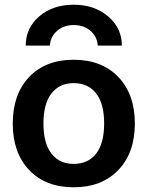

<svg xmlns="http://www.w3.org/2000/svg" viewBox="-20 -783 625 813"><path d="M496 -590H394Q391 -629 362.5 -653Q334 -677 292 -677Q251 -677 222.5 -653Q194 -629 191 -590H89Q89 -665 146.5 -714Q204 -763 292 -763Q380 -763 438 -713.5Q496 -664 496 -590ZM292 -89Q353 -89 387 -132.5Q421 -176 421 -260Q421 -344 387 -387.5Q353 -431 292 -431Q232 -431 198 -387.5Q164 -344 164 -260Q164 -176 198 -132.5Q232 -89 292 -89ZM481 -63Q411 10 292 10Q173 10 103.5 -63Q34 -136 34 -260Q34 -384 103.5 -457Q173 -530 292 -530Q411 -530 481 -457Q551 -384 551 -260Q551 -136 481 -63Z"/></svg>

Font: M PLUS 1p
Style: Bold
Weight: 700
Version: Version 1.062